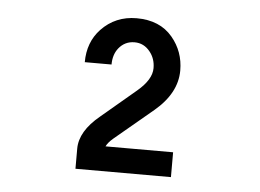

<svg xmlns="http://www.w3.org/2000/svg" viewBox="-38 -783 662 489"><g transform="rotate(5 293.0 -539.0)"><path d="M170.9 -341.8V-393.1Q170.9 -438 222.2 -480L310.1 -554.2Q346.7 -585 346.7 -614.3Q346.7 -638.7 332.5 -656.2Q316.9 -675.8 293 -675.8Q268.1 -675.8 252.4 -656.2Q239.3 -639.6 239.3 -614.3H170.9Q170.9 -665.5 202.6 -699.2Q238.8 -737.3 293 -737.3Q352.5 -737.3 384.8 -698.7Q415 -662.6 415 -614.3Q415 -556.2 357.9 -508.3L259.8 -426.3Q247.1 -415.5 242.2 -405.3H415V-341.8Z"/></g></svg>

Font: Consola Mono
Style: Book
Weight: 400
Monospace: yes
Designer: Wojciech Kalinowski "wmk69" (wmk69@o2.pl)
Foundry: Wojciech Kalinowski "wmk69" (wmk69@o2.pl)
Version: Version 2.1.0